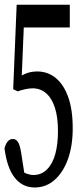

<svg xmlns="http://www.w3.org/2000/svg" viewBox="-22 -809 346 833"><path d="M128.4 4.4Q75.2 4.4 41.7 -38.3Q8.3 -81.1 -2.4 -165Q2.4 -185.1 11.7 -195.6Q21 -206.1 33.7 -206.1Q49.3 -206.1 58.1 -189.2Q66.9 -172.4 73.2 -124L86.9 -36.6L60.1 -74.2Q78.6 -61 94 -55.4Q109.4 -49.8 123.5 -49.8Q157.7 -49.8 181.9 -74Q206.1 -98.1 217.8 -140.6Q229.5 -183.1 229.5 -240.7Q229.5 -300.8 216.1 -342Q202.6 -383.3 178 -404.5Q153.3 -425.8 120.1 -425.8Q105 -425.8 87.9 -422.1Q70.8 -418.5 55.2 -412.6L35.2 -421.9L50.3 -788.6H280.8V-689.9H64.5L83.5 -745.6L70.8 -440.9L40 -459Q65.9 -480.5 89.4 -489.7Q112.8 -499 139.2 -499Q185.1 -499 219.7 -470.7Q254.4 -442.4 273.9 -387.9Q293.5 -333.5 293.5 -252.4Q293.5 -175.8 272.7 -118.4Q252 -61 214.8 -28.3Q177.7 4.4 128.4 4.4Z"/></svg>

Font: Scarab Serif
Style: Condensed
Weight: 400
Designer: John Roberts
Foundry: Scarab
Version: 1.0